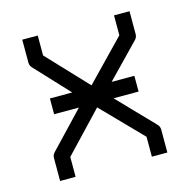

<svg xmlns="http://www.w3.org/2000/svg" viewBox="-86 -683 712 718"><g transform="rotate(-15 270.0 -324.0)"><path d="M266 -281 121 -128V-51H61V-140Q61 -152 70 -161L200 -298H104V-359H190.5L70 -488Q61 -497 61 -509V-598H121V-521L267 -366L416 -520V-597H476V-508Q476 -496 467 -487L343 -359H431V-298H334L467 -160Q476 -151 476 -139V-50H416V-127Z"/></g></svg>

Font: IBM 3270
Style: Regular
Weight: 400
Monospace: yes
Version: Version 2.3.1